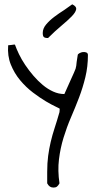

<svg xmlns="http://www.w3.org/2000/svg" viewBox="-20 -848 443 884"><path d="M197.3 -3.9Q197.3 -6.8 197.3 -14.2Q197.3 -21.5 197.3 -29.8Q197.3 -38.1 197.3 -45.4Q197.3 -52.7 197.3 -55.7Q197.3 -97.7 201.7 -130.4Q206.1 -163.1 213.4 -194.3Q220.7 -225.6 231.4 -258.3Q242.2 -291 253.9 -332Q253.9 -334 254.4 -339.4Q254.9 -344.7 254.9 -346.7Q256.8 -347.7 237.8 -356.4Q218.8 -365.2 191.4 -381.3Q164.1 -397.5 131.8 -421.9Q99.6 -446.3 72.8 -478.5Q45.9 -510.7 29.8 -550.8Q13.7 -590.8 17.6 -639.6Q18.6 -639.6 22.9 -640.1Q27.3 -640.6 32.7 -641.1Q38.1 -641.6 43 -642.6H48.8Q55.7 -623 67.4 -598.6Q79.1 -574.2 96.2 -548.8Q113.3 -523.4 133.8 -499.5Q154.3 -475.6 177.2 -456.5Q200.2 -437.5 225.1 -426.3Q250 -415 276.4 -415Q293.9 -454.1 304.2 -477.1Q314.5 -500 320.3 -512.7Q326.2 -525.4 328.1 -531.7Q330.1 -538.1 331.1 -545.4Q332 -552.7 333 -563Q334 -573.2 337.9 -594.7Q337.9 -598.6 345.7 -603Q353.5 -607.4 361.8 -608.4Q370.1 -609.4 377.4 -606.4Q384.8 -603.5 384.8 -594.7Q384.8 -541 373 -492.7Q361.3 -444.3 343.8 -398.4Q326.2 -352.5 306.6 -307.1Q287.1 -261.7 272.5 -213.9Q257.8 -166 251.5 -114.3Q245.1 -62.5 253.9 -3.9Q248 6.8 242.2 11.2Q236.3 15.6 226.6 15.6Q216.8 15.6 210 11.2Q203.1 6.8 197.3 -3.9ZM176.8 -696.3Q176.8 -716.8 192.4 -735.4Q208 -753.9 230 -770.5Q252 -787.1 275.4 -801.8Q296.9 -816.4 312.5 -828.1Q333 -818.4 330.6 -804.7Q328.1 -791 310.1 -772.5Q292 -753.9 262.7 -729.5Q233.4 -705.1 201.2 -672.9Q186.5 -672.9 181.6 -677.7Q176.8 -682.6 176.8 -696.3Z"/></svg>

Font: Indie Flower
Style: Regular
Weight: 400
Designer: Kimberly Geswein
Foundry: Kimberly Geswein
Version: Version 1.001 2010